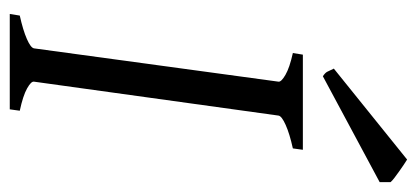

<svg xmlns="http://www.w3.org/2000/svg" viewBox="-256 -618 874 403"><g transform="rotate(90 181.5 -417.0)"><path d="M292 -594.2Q261.2 -587.4 242.7 -579.1Q224.1 -570.8 223.1 -564L151.9 -50.8Q150.9 -44.9 166 -36.4Q181.2 -27.8 212.9 -21L210 0H9.8L13.2 -21Q43.9 -27.8 62.3 -35.9Q80.6 -43.9 82 -50.8L151.9 -564Q152.8 -569.8 137.7 -578.6Q122.6 -587.4 91.8 -594.2L95.2 -615.2H294.9ZM362.8 -776.4 140.6 -657.2Q133.8 -661.6 131.3 -666Q128.9 -670.4 124.5 -680.2L315.4 -834L326.7 -826.7Q333 -822.3 340.1 -817.4Q347.2 -812.5 353.5 -807.6Q359.9 -802.7 362.8 -799.3Z"/></g></svg>

Font: Gentium Plus
Style: Italic
Weight: 400
Italic angle: -8°
Designer: J. Victor Gaultney, Annie Olsen, Iska Routamaa
Foundry: SIL International
Version: Version 1.510